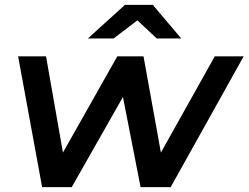

<svg xmlns="http://www.w3.org/2000/svg" viewBox="-20 -764 1015 784"><path d="M152 0 54 -534H168L237 -141L459 -534H566L637 -141L857 -534H975L677 0H554L482 -368L273 0ZM339 -607 490 -744H604L720 -607H620L541 -681L444 -607Z"/></svg>

Font: Montserrat SemiBold
Style: Italic
Weight: 600
Italic angle: -11.3°
Designer: Julieta Ulanovsky
Foundry: Julieta Ulanovsky
Version: Version 9.000; ttfautohint (v1.8.4.7-5d5b)